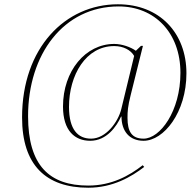

<svg xmlns="http://www.w3.org/2000/svg" viewBox="-20 -734 890 896"><path d="M392 142C507 142 593 91 653 45L646 37C583 86 501 132 392 132C211 132 111 39 111 -192C111 -480 276 -704 534 -704C701 -704 822 -582 822 -394C822 -215 727 -87 650 -87C595 -87 575 -120 575 -184C575 -212 576 -236 590 -291L647 -520H638L614 -497C591 -514 549 -529 513 -529C379 -529 274 -403 274 -237C274 -124 329 -77 401 -77C478 -77 524 -144 545 -190H547C547 -122 584 -77 650 -77C744 -77 850 -209 850 -392C850 -579 726 -714 530 -714C285 -714 83 -511 83 -186C83 36 194 142 392 142ZM405 -87C344 -87 302 -129 302 -235C302 -384 381 -519 513 -519C555 -519 590 -501 606 -473L546 -225C531 -164 474 -87 405 -87Z"/></svg>

Font: Noto Serif Display Thin
Style: Italic
Weight: 100
Italic angle: -12°
Designer: Monotype Design Team
Foundry: Monotype Imaging Inc.
Version: Version 2.009